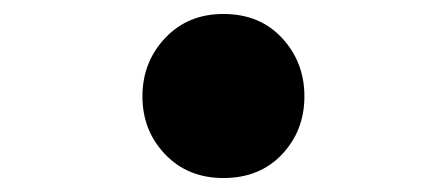

<svg xmlns="http://www.w3.org/2000/svg" viewBox="-20 -243 640 275"><path d="M300 12Q249 12 216.5 -22Q184 -56 184 -105Q184 -154 216.5 -188.5Q249 -223 300 -223Q352 -223 384 -188.5Q416 -154 416 -105Q416 -56 384 -22Q352 12 300 12Z"/></svg>

Font: Source Code Pro ExtraLight
Style: Bold
Weight: 700
Monospace: yes
Version: Version 1.018;hotconv 1.0.116;makeotfexe 2.5.65601